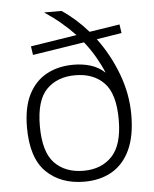

<svg xmlns="http://www.w3.org/2000/svg" viewBox="-56 -855 732 912"><g transform="rotate(-5 310.0 -399.0)"><path d="M310.5 9.5Q197 9.5 128.5 -57.8Q60 -125 60 -270.5Q60 -366 91.2 -427.5Q122.5 -489 178 -518.8Q233.5 -548.5 306 -548.5Q348.5 -548.5 386.2 -537.2Q424 -526 455 -497.5Q438.5 -537 416.2 -575.2Q394 -613.5 365 -650L118.5 -611.5L112.5 -653L332.5 -687.5Q303 -719 267.2 -749.2Q231.5 -779.5 188.5 -808H271.5Q339 -763 396 -697.5L540.5 -720L546.5 -678.5L427 -659.5Q487 -579 523 -482.8Q559 -386.5 559 -288.5Q559 -186.5 528 -120.5Q497 -54.5 441 -22.5Q385 9.5 310.5 9.5ZM310.5 -42.5Q396 -42.5 446.8 -96.5Q497.5 -150.5 497.5 -270Q497.5 -393.5 446.8 -445.8Q396 -498 309.5 -498Q223.5 -498 172.5 -446Q121.5 -394 121.5 -271.5Q121.5 -148 172.5 -95.2Q223.5 -42.5 310.5 -42.5Z"/></g></svg>

Font: Encode Sans Expanded Light
Style: Regular
Weight: 300
Width: 7
Designer: Multiple Designers
Foundry: Impallari Type
Version: Version 3.000; ttfautohint (v1.8.3) -l 8 -r 50 -G 200 -x 14 